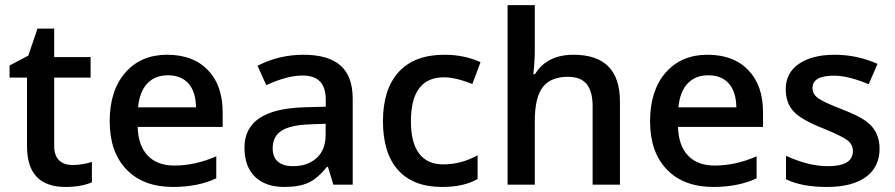

<svg xmlns="http://www.w3.org/2000/svg" viewBox="-20 -728 3527 757"><path d="M193.6 -152.7Q193.6 -115.3 212.6 -96.3Q231.5 -77.4 267.2 -77.4Q302.8 -77.4 342.3 -89.5V-9.1Q299.3 9.1 238.6 9.1Q86.5 9.1 86.5 -151.2V-422.1H17.7V-469.7L91.5 -508.6L127.9 -615.3H193.6V-503H337.2V-422.1H193.6Z M524.3 -304.9H752.8Q751.8 -366.5 723 -398.9Q694.1 -431.2 642.6 -431.2Q591 -431.2 560.7 -398.9Q530.3 -366.5 524.3 -304.9ZM662.3 9.1Q545 9.1 478.8 -59.7Q412.5 -128.4 412.5 -249.7Q412.5 -371.1 474 -441.6Q535.4 -512.1 638.8 -512.1Q742.2 -512.1 799.8 -451.5Q857.9 -391.8 857.9 -285.1V-227.5H522.8Q524.8 -154.2 562.2 -114.8Q599.6 -75.3 667.3 -75.3Q749.7 -75.3 832.7 -111.7V-24.8Q759.9 9.1 662.3 9.1Z M1370.6 0H1294.2L1273 -70.3H1269Q1232.6 -24.3 1195.9 -7.6Q1159.3 9.1 1101.1 9.1Q1026.8 9.1 985.3 -31.1Q943.9 -71.3 943.9 -146.6Q943.9 -297.8 1178 -304.9L1264.4 -307.4V-334.2Q1264.4 -382.7 1241.9 -406.5Q1219.4 -430.2 1172.4 -430.2Q1112.2 -430.2 1029.8 -392.3L995.4 -468.7Q1079.4 -512.1 1176.7 -512.1Q1274 -512.1 1322.3 -469.9Q1370.6 -427.7 1370.6 -338.7ZM1055.1 -143.1Q1055.1 -109.2 1075.3 -91Q1095.6 -72.8 1135 -72.8Q1193.1 -72.8 1228.5 -105.2Q1263.9 -137.5 1263.9 -196.7V-240.1L1199.2 -237.6Q1123.4 -234.6 1089.2 -212.1Q1055.1 -189.6 1055.1 -143.1Z M1723 9.1Q1609.2 9.1 1549.5 -57.4Q1489.9 -123.9 1489.9 -250Q1489.9 -376.1 1551.8 -444.1Q1613.8 -512.1 1731.5 -512.1Q1811.4 -512.1 1874.6 -482.8L1842.3 -396.9Q1775.5 -423.2 1730.5 -423.2Q1600.1 -423.2 1600.1 -249.7Q1600.1 -165.3 1632.5 -122.6Q1664.8 -79.9 1727.5 -79.9Q1798.8 -79.9 1863 -115.8V-22.2Q1808.9 9.1 1723 9.1Z M2424.2 -328.1V0H2316.5V-309.4Q2316.5 -368 2293 -396.6Q2269.5 -425.2 2218.9 -425.2Q2151.7 -425.2 2120.1 -384.7Q2088.5 -344.3 2088.5 -249.7V0H1981.3V-707.8H2088.5V-528.3Q2088.5 -487.4 2082.9 -435.8H2089.5Q2136.5 -512.1 2241.2 -512.1Q2424.2 -512.1 2424.2 -328.1Z M2654.7 -304.9H2883.2Q2882.2 -366.5 2853.4 -398.9Q2824.6 -431.2 2773 -431.2Q2721.4 -431.2 2691.1 -398.9Q2660.8 -366.5 2654.7 -304.9ZM2792.7 9.1Q2675.4 9.1 2609.2 -59.7Q2543 -128.4 2543 -249.7Q2543 -371.1 2604.4 -441.6Q2665.8 -512.1 2769.2 -512.1Q2872.6 -512.1 2930.2 -451.5Q2988.4 -391.8 2988.4 -285.1V-227.5H2653.2Q2655.2 -154.2 2692.6 -114.8Q2730 -75.3 2797.8 -75.3Q2880.2 -75.3 2963.1 -111.7V-24.8Q2890.3 9.1 2792.7 9.1Z M3392.3 -251.8Q3447.9 -213.3 3447.9 -141.6Q3447.9 -69.8 3394.1 -30.3Q3340.2 9.1 3240.4 9.1Q3140.5 9.1 3078.9 -21.2V-113.8Q3167.8 -72.8 3244.2 -72.8Q3342.8 -72.8 3342.8 -132.5Q3342.3 -159.8 3319.5 -176.2Q3296.8 -192.6 3226.5 -221.4Q3139.5 -255.3 3108.7 -288.9Q3077.9 -322.5 3077.9 -376.1Q3077.9 -440.8 3130.2 -476.5Q3182.5 -512.1 3271 -512.1Q3359.5 -512.1 3439.8 -476.2L3405 -395.9Q3324.6 -429.7 3267.9 -429.7Q3183.5 -429.7 3183.5 -381.2Q3183.5 -356.9 3205.5 -341Q3227.5 -325.1 3296.5 -298.3Q3365.5 -271.5 3392.3 -251.8Z"/></svg>

Font: Khula Semibold
Style: Regular
Weight: 600
Designer: Erin McLaughlin, Steve Matteson
Version: Version 1.000;PS 1.0;hotconv 1.0.72;makeotf.lib2.5.5900; ttf